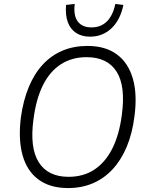

<svg xmlns="http://www.w3.org/2000/svg" viewBox="-20 -946 753 974"><path d="M325 8Q234 8 175.5 -35Q117 -78 94.5 -158.5Q72 -239 86 -351Q98 -437 126 -504.5Q154 -572 197 -618.5Q240 -665 297 -689Q354 -713 423 -713Q515 -713 573 -670Q631 -627 654 -547Q677 -467 662 -355Q651 -268 622.5 -200.5Q594 -133 550.5 -86.5Q507 -40 450.5 -16Q394 8 325 8ZM328 -49Q403 -49 458.5 -85.5Q514 -122 549.5 -192Q585 -262 598 -363Q618 -509 571.5 -582.5Q525 -656 419 -656Q345 -656 289 -620Q233 -584 198 -514Q163 -444 150 -342Q130 -197 176.5 -123Q223 -49 328 -49ZM437 -760Q395 -760 366 -779Q337 -798 324 -833.5Q311 -869 315 -921L359 -926Q352 -867 374.5 -837Q397 -807 444 -807Q492 -807 522.5 -837.5Q553 -868 565 -926L606 -921Q590 -844 545 -802Q500 -760 437 -760Z"/></svg>

Font: Nunito Sans 10pt SemiCondensed Light
Style: Italic
Weight: 300
Width: 4
Italic angle: -9°
Designer: Vernon Adams
Foundry: Vernon Adams
Version: Version 3.101;gftools[0.9.27]